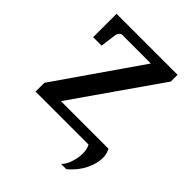

<svg xmlns="http://www.w3.org/2000/svg" viewBox="-181 -582 824 824"><g transform="rotate(45 231.0 -170.0)"><path d="M331.1 142.1Q346.7 127.4 356.2 99.4Q365.7 71.3 365.7 44.4Q365.7 16.6 355.5 0H34.2V-53.2L298.8 -435.1H125Q117.7 -435.1 112.1 -428Q106.4 -420.9 105 -414.1L95.2 -339.8H43.9V-481.9H414.1V-440.9L140.1 -47.9H428.7Q439.9 -28.8 439.9 -2Q439.9 32.2 420.4 71.3Q400.9 110.4 363.3 142.1Z"/></g></svg>

Font: Charis
Style: Regular
Weight: 400
Designer: Walt Agee, Miriam Martin, Annie Olsen, Victor Gaultney, Lorna Priest, Alan Ward, Bob Hallissy, Martin Hosken, Sharon Cor
Foundry: SIL Global
Version: Version 7.000